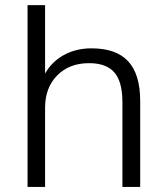

<svg xmlns="http://www.w3.org/2000/svg" viewBox="-20 -739 662 759"><path d="M88.9 0V-718.8H158.2V-448.2Q184.6 -495.1 232.4 -521.5Q280.3 -547.9 341.8 -547.9Q439.5 -547.9 486.8 -496.6Q534.2 -445.3 534.2 -339.8V0H463.9V-335Q463.9 -416 432.1 -452.6Q400.4 -489.3 332 -489.3Q253.9 -489.3 206.1 -440.9Q158.2 -392.6 158.2 -312.5V0Z"/></svg>

Font: Min Sans Light
Style: Regular
Weight: 300
Designer: Jinseong-Kim, NotoSansCJK, Nunito
Foundry: Jinseong-Kim
Version: Version 1.400;Glyphs 3.1.2 (3151)